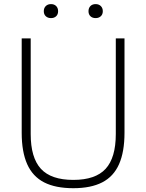

<svg xmlns="http://www.w3.org/2000/svg" viewBox="-20 -932 732 960"><path d="M346.5 9Q257.5 9 200.5 -20.2Q143.5 -49.5 116 -111Q88.5 -172.5 88.5 -268V-740H133.5V-262Q133.5 -143.5 184.5 -88Q235.5 -32.5 346.5 -32.5Q457.5 -32.5 508.2 -88Q559 -143.5 559 -262V-740H602.5V-268Q602.5 -172.5 575.2 -111Q548 -49.5 491.2 -20.2Q434.5 9 346.5 9ZM458 -841.5Q442 -841.5 432.2 -850.8Q422.5 -860 422.5 -876Q422.5 -892 432.2 -901.8Q442 -911.5 458 -911.5Q474 -911.5 484 -901.8Q494 -892 494 -876Q494 -860 484 -850.8Q474 -841.5 458 -841.5ZM235 -841.5Q219 -841.5 209 -850.8Q199 -860 199 -876Q199 -892 209 -901.8Q219 -911.5 235 -911.5Q251 -911.5 260.8 -901.8Q270.5 -892 270.5 -876Q270.5 -860 260.8 -850.8Q251 -841.5 235 -841.5Z"/></svg>

Font: Encode Sans Condensed Thin ExtraLight
Style: Regular
Weight: 250
Version: Version 3.002